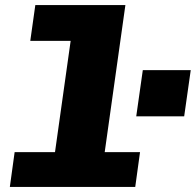

<svg xmlns="http://www.w3.org/2000/svg" viewBox="-20 -741 776 761"><path d="M19 0 38 -138H198L260 -579H100L120 -721H477L395 -138H535L516 0ZM520 -280 546 -463H736L710 -280Z"/></svg>

Font: Chivo Mono Medium Black
Style: Italic
Weight: 900
Italic angle: -8.05°
Monospace: yes
Version: Version 1.008